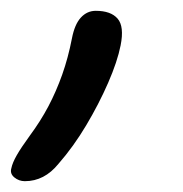

<svg xmlns="http://www.w3.org/2000/svg" viewBox="-84 -167 338 355"><path d="M-38 168Q-49 168 -57.5 161Q-66 154 -63 144Q-61 134 -53 120Q-45 106 -29 84Q-9 57 5.5 29.5Q20 2 31 -29Q42 -60 49 -96Q54 -122 65.5 -134.5Q77 -147 93 -147Q121 -147 133.5 -132.5Q146 -118 139 -83Q133 -53 116 -14Q99 25 75.5 64.5Q52 104 24 136Q11 152 -4.5 160Q-20 168 -38 168Z"/></svg>

Font: Shantell Sans Light Light
Style: Italic
Weight: 300
Italic angle: -11°
Version: Version 1.008;[ac192a2d6]